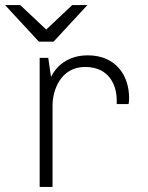

<svg xmlns="http://www.w3.org/2000/svg" viewBox="-74 -740 584 760"><path d="M-54 -720 80 -575H138L272 -720H212L109 -623L6 -720H-54ZM388 -328H435C435 -328 437 -338 437 -352C437 -442 384 -521 273 -521C162 -521 128 -435 128 -435L117 -511H83V0H134V-324C134 -379 164 -475 263 -475C362 -475 388 -397 388 -344V-328Z"/></svg>

Font: ChivoLight
Style: Regular
Weight: 300
Designer: Hector Gatti
Foundry: Omnibus-Type
Version: Version 1.004;PS 001.004;hotconv 1.0.88;makeotf.lib2.5.64775